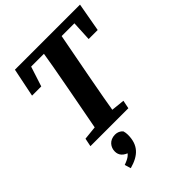

<svg xmlns="http://www.w3.org/2000/svg" viewBox="-260 -780 1174 1174"><g transform="rotate(-45 326.5 -193.5)"><path d="M51.6 -470.9H131.2L191.6 -657.1L111.1 -600.4H608.1L550.3 -657.1L541 -470.9H619.2L652.5 -657.1H89.7L51.6 -470.9ZM85.5 0H413.5L424.4 -53.6L282.5 -68.6H240.6L96.4 -53.6L85.5 0ZM173.4 0H326.8C343.6 -103 362.3 -207 382 -310.7L447.8 -657.1H293.4C276.7 -554.1 258.7 -450.1 238.9 -347.1L173.4 0ZM297.1 112.7C297.1 101 295.4 90.4 292.1 78.7C279.2 63.5 261.6 56.1 242 56.1C192.1 56.1 167.7 93 167.7 128.4C167.7 160.6 185.8 185.3 235.9 198.5L233 165.1C212.1 200.7 202 211.4 152.6 229.6L164.9 269.7C251.3 245.9 297.1 202 297.1 112.7Z"/></g></svg>

Font: Source Serif 4 Variable
Style: Italic
Weight: 400
Italic angle: -12°
Designer: Frank Grießhammer
Foundry: Adobe Systems Incorporated
Version: Version 4.004;hotconv 1.0.116;makeotfexe 2.5.65601